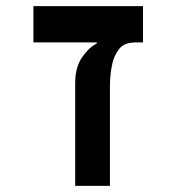

<svg xmlns="http://www.w3.org/2000/svg" viewBox="-20 -606 626 626"><path d="M446.3 -585.9V-467.8H416L418 -467.3Q384.3 -467.3 367.2 -444.8Q350.1 -422.4 344.2 -389.4Q338.4 -356.4 338.4 -325.2V0H225.1V-334.5Q225.1 -387.2 248.3 -420.2Q271.5 -453.1 295.4 -463.9V-467.8H88.9V-585.9Z"/></svg>

Font: CaskaydiaCove NFP SemiBold
Style: Regular
Weight: 600
Designer: Aaron Bell
Foundry: Saja Typeworks
Version: Version 2111.001; VTT 6.35;Nerd Fonts 3.1.1